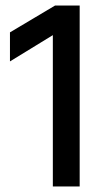

<svg xmlns="http://www.w3.org/2000/svg" viewBox="-20 -674 380 694"><path d="M268 0H171V-547L16 -452V-557L179 -654H268Z"/></svg>

Font: Hind Vadodara Medium
Style: Regular
Weight: 500
Designer: Hitesh Malaviya
Foundry: Indian Type Foundry
Version: Version 1.001;PS 1.0;hotconv 1.0.86;makeotf.lib2.5.63406; tt